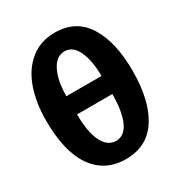

<svg xmlns="http://www.w3.org/2000/svg" viewBox="-190 -888 1017 1084"><g transform="rotate(-30 319.0 -346.0)"><path d="M34 -350Q34 -468 67 -559.5Q100 -651 165.5 -703.5Q231 -756 324 -756Q461 -756 529.5 -647Q598 -538 598 -350Q598 -157 527.5 -46.5Q457 64 318 64H317Q182 64 108 -41.5Q34 -147 34 -350ZM319 -637Q264 -637 233 -573.5Q202 -510 202 -412H431Q431 -511 402 -574Q373 -637 319 -637ZM321 -53Q376 -53 404.5 -117Q433 -181 433 -293H203Q203 -180 233.5 -116.5Q264 -53 321 -53Z"/></g></svg>

Font: Gmarket Sans TTF Bold
Style: Regular
Weight: 700
Designer: Creative Director : Sungho Lee; Art Director : Kiwoong Choi; Project Manager : Sori Yang, Jongwook Yoon; Font Designer :
Foundry: Sandoll Inc.
Version: Version 1.000;hotconv 1.0.109;makeotfexe 2.5.65596